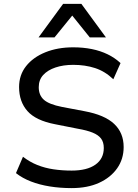

<svg xmlns="http://www.w3.org/2000/svg" viewBox="-20 -957 711 986"><path d="M348 9Q289 9 236 0.5Q183 -8 139 -25Q95 -42 62 -68L98 -152Q133 -125 172 -109.5Q211 -94 255 -87.5Q299 -81 348 -81Q427 -81 470 -111.5Q513 -142 513 -197Q513 -227 499 -245.5Q485 -264 455.5 -276Q426 -288 379 -296L263 -319Q164 -338 121 -386.5Q78 -435 78 -510Q78 -572 114 -617.5Q150 -663 213 -688.5Q276 -714 356 -714Q407 -714 451.5 -705Q496 -696 533 -678Q570 -660 599 -633L562 -550Q519 -591 468 -607.5Q417 -624 356 -624Q305 -624 265 -610.5Q225 -597 202 -572Q179 -547 179 -509Q179 -468 205.5 -444.5Q232 -421 298 -408L414 -386Q517 -367 566 -321Q615 -275 615 -202Q615 -140 581.5 -92.5Q548 -45 488.5 -18Q429 9 348 9ZM178 -765 304 -937H398L524 -765H441L351 -877L260 -765Z"/></svg>

Font: Nunito Sans 7pt Medium
Style: Regular
Weight: 500
Designer: Vernon Adams
Foundry: Vernon Adams
Version: Version 3.101;gftools[0.9.27]